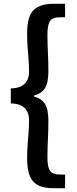

<svg xmlns="http://www.w3.org/2000/svg" viewBox="-20 -820 407 1012"><path d="M261 172Q214 172 183.5 158Q153 144 138 110Q123 76 123 16Q123 -25 125.5 -57.5Q128 -90 130.5 -121Q133 -152 133 -189Q133 -211 124.5 -230Q116 -249 95.5 -261.5Q75 -274 37 -275V-354Q75 -355 95.5 -367.5Q116 -380 124.5 -399Q133 -418 133 -439Q133 -476 130.5 -507Q128 -538 125.5 -570.5Q123 -603 123 -643Q123 -734 157 -767Q191 -800 261 -800H323V-729H298Q257 -729 243.5 -709Q230 -689 230 -638Q230 -590 232.5 -544.5Q235 -499 235 -444Q235 -384 217 -355.5Q199 -327 159 -316V-311Q199 -301 217 -272Q235 -243 235 -184Q235 -130 232.5 -84.5Q230 -39 230 10Q230 60 243.5 80Q257 100 298 100H323V172Z"/></svg>

Font: Noto Sans SC Thin SemiBold
Style: Regular
Weight: 600
Version: Version 2.004-H2;hotconv 1.0.118;makeotfexe 2.5.65603